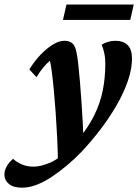

<svg xmlns="http://www.w3.org/2000/svg" viewBox="-135 -620 629 864"><path d="M-35.2 224.6Q-75.2 224.6 -95.2 207.5Q-115.2 190.4 -115.2 166Q-115.2 147.5 -105 128.9Q-94.7 110.4 -76.2 94.7Q-60.5 109.4 -37.1 119.6Q-13.7 129.9 15.6 129.9Q48.8 129.9 90.8 111.8Q132.8 93.8 176.8 46.9L213.9 11.7Q261.7 -45.9 288.6 -100.1Q315.4 -154.3 327.1 -211.4Q338.9 -268.6 338.9 -334Q338.9 -359.4 334 -381.8Q329.1 -404.3 322.3 -418.9Q335 -426.8 351.1 -431.6Q367.2 -436.5 383.8 -436.5Q419.9 -436.5 439.5 -417Q459 -397.5 459 -356.4Q459 -310.5 440.9 -257.3Q422.9 -204.1 390.6 -147.9Q358.4 -91.8 317.4 -38.1Q276.4 15.6 231.4 63.5Q200.2 95.7 166 124.5Q131.8 153.3 97.2 176.3Q62.5 199.2 28.8 211.9Q-4.9 224.6 -35.2 224.6ZM126 116.2Q125 55.7 122.1 -3.9Q119.1 -63.5 115.2 -117.7Q111.3 -171.9 106.9 -217.8Q102.5 -263.7 98.1 -296.9Q93.8 -330.1 89.8 -346.7Q57.6 -320.3 29.3 -272.5L-2.9 -307.6Q20.5 -345.7 48.3 -374.5Q76.2 -403.3 103.5 -419.9Q130.9 -436.5 154.3 -436.5Q177.7 -436.5 190.9 -424.8Q204.1 -413.1 209 -384.8Q212.9 -369.1 216.8 -335Q220.7 -300.8 224.6 -254.4Q228.5 -208 231.9 -157.7Q235.4 -107.4 237.8 -60.1Q240.2 -12.7 240.2 24.4ZM164.1 -599.6H466.8L451.2 -530.3H148.4Z"/></svg>

Font: Crimson Pro ExtraLight
Style: Bold Italic
Weight: 700
Italic angle: -12°
Version: Version 1.002